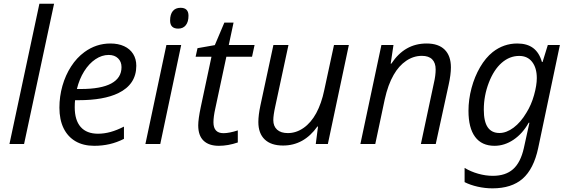

<svg xmlns="http://www.w3.org/2000/svg" viewBox="-20 -780 3075 1040"><path d="M193.4 -759.8H272.9L110.4 0H31.2Z M301.8 -196.8Q301.8 -257.3 318.1 -314.9Q334.5 -372.6 365 -419.9Q395.5 -467.3 437.5 -498Q501 -544.4 578.1 -544.4Q620.6 -544.4 652.3 -529.8Q684.1 -515.1 701.2 -487.8Q718.3 -460.4 718.3 -423.8Q718.3 -322.8 620.6 -275.4Q541.5 -237.3 405.8 -237.3H386.7Q384.8 -222.2 384.8 -199.2Q384.8 -128.9 417 -92.3Q449.2 -55.7 510.7 -55.7Q544.4 -55.7 578.9 -65.2Q613.3 -74.7 651.4 -94.2V-27.8Q612.8 -8.3 573.5 0.7Q534.2 9.8 490.2 9.8Q431.2 9.8 388.9 -14.9Q346.7 -39.6 324.2 -85.9Q301.8 -132.3 301.8 -196.8ZM638.2 -416.5Q638.2 -445.8 619.4 -464.1Q600.6 -482.4 568.8 -482.4Q531.7 -482.4 497.1 -459.2Q462.4 -436 436 -394Q409.7 -352.1 396.5 -297.9H418Q527.3 -297.9 582.8 -327.9Q638.2 -357.9 638.2 -416.5Z M881.3 -536.1H961.4L848.1 0H767.6ZM901.4 -668.9Q901.4 -702.1 916 -720Q930.7 -737.8 958 -737.8Q1001 -737.8 1001 -694.8Q1001 -661.6 986.3 -643.3Q971.7 -625 945.3 -625Q901.4 -625 901.4 -668.9Z M1053.7 -101.1Q1053.7 -134.3 1067.4 -199.7L1125.5 -472.7H1039.6L1049.8 -519L1143.6 -535.6L1195.3 -657.7H1245.1L1219.2 -536.1H1358.9L1345.2 -472.7H1206.1L1146 -191.4Q1136.2 -147.5 1136.2 -117.7Q1136.2 -58.6 1190.4 -58.6Q1221.7 -58.6 1268.1 -73.7V-8.3Q1215.3 9.8 1165.5 9.8Q1111.3 9.8 1082.5 -18.1Q1053.7 -45.9 1053.7 -101.1Z M1379.4 -119.1Q1379.4 -156.2 1390.6 -209L1460.9 -536.1H1542.5L1471.2 -204.6Q1460.4 -155.8 1460.4 -129.4Q1460.4 -96.2 1481 -77.6Q1501.5 -59.1 1539.1 -59.1Q1584.5 -59.1 1624.5 -87.2Q1664.6 -115.2 1692.9 -167Q1721.7 -220.7 1736.3 -291.5L1789.1 -536.1H1869.6L1755.9 0H1690.4L1702.6 -94.7H1699.2Q1626 8.3 1513.2 8.3Q1448.2 8.3 1413.8 -24.7Q1379.4 -57.6 1379.4 -119.1Z M2045.9 -536.1H2111.3L2096.2 -435.1H2099.6Q2136.2 -490.2 2183.6 -517.3Q2231 -544.4 2291 -544.4Q2355 -544.4 2388.7 -511Q2422.4 -477.5 2422.4 -415Q2422.4 -376 2410.2 -320.8L2340.3 0H2259.8L2330.1 -329.6Q2339.8 -370.6 2339.8 -403.8Q2339.8 -439.5 2321 -458.5Q2302.2 -477.5 2265.1 -477.5Q2219.7 -477.5 2179.9 -450.4Q2140.1 -423.3 2112.3 -374.5Q2081.5 -321.3 2064 -241.7L2012.7 0H1932.1Z M2496.6 206.5V129.4Q2530.3 149.9 2570.6 161.1Q2610.8 172.4 2649.4 172.4Q2718.3 172.4 2759 136.5Q2799.8 100.6 2817.4 22.5L2847.7 -115.2H2843.8Q2811 -56.6 2762 -23.4Q2712.9 9.8 2658.7 9.8Q2589.4 9.8 2553.5 -38.6Q2517.6 -86.9 2517.6 -179.7Q2517.6 -241.2 2534.2 -303.2Q2550.8 -365.2 2580.6 -416.3Q2610.4 -467.3 2648.9 -498Q2708 -544.4 2782.2 -544.4Q2835 -544.4 2867.9 -519.8Q2900.9 -495.1 2915.5 -444.3H2918.9L2947.3 -536.1H3012.7L2895 22.9Q2870.6 135.7 2810.8 188Q2751 240.2 2647.5 240.2Q2607.4 240.2 2567.4 231.2Q2527.3 222.2 2496.6 206.5ZM2831.1 -168.9Q2857.9 -211.4 2872.8 -264.9Q2887.7 -318.4 2887.7 -356.9Q2887.7 -412.1 2862.5 -444.6Q2837.4 -477.1 2792.5 -477.1Q2740.2 -477.1 2697.5 -439.7Q2654.8 -402.3 2627.9 -332.5Q2600.6 -261.7 2600.6 -186Q2600.6 -121.6 2621.8 -90.6Q2643.1 -59.6 2685.5 -59.6Q2723.1 -59.6 2762 -88.6Q2800.8 -117.7 2831.1 -168.9Z"/></svg>

Font: Viking Open Sans
Style: Italic
Weight: 400
Italic angle: -12°
Foundry: Ascender Corporation
Version: Version 2.000